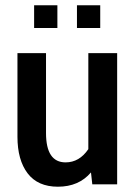

<svg xmlns="http://www.w3.org/2000/svg" viewBox="-20 -697 511 726"><path d="M423 -496V0H329L324 -45Q278 9 199 9Q123 9 84.5 -41.5Q46 -92 46 -180V-496H154V-194Q154 -83 228 -83Q280 -83 314 -133V-496ZM109 -677H197V-591H109ZM271 -677H359V-591H271Z"/></svg>

Font: Cabin Condensed SemiBold
Style: Regular
Weight: 600
Width: 3
Designer: Pablo Impallari
Foundry: Pablo Impallari. http://www.impallari.com Igino Marini. http://www.ikern.com
Version: Version 2.200